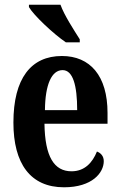

<svg xmlns="http://www.w3.org/2000/svg" viewBox="-20 -786 510 816"><path d="M260 -606H319V-619C295 -657 253 -721 237 -766H103V-756C123 -721 207 -642 260 -606ZM252 10C372 10 421 -52 421 -101C421 -123 408 -136 392 -142C373 -95 340 -58 284 -58C210 -58 171 -120 169 -260H437V-306C437 -464 363 -548 243 -548C112 -548 37 -453 37 -265C37 -91 109 10 252 10ZM308 -318H171C172 -428 200 -488 246 -488C290 -488 308 -423 308 -318Z"/></svg>

Font: Noto Serif Georgian ExtraCondensed Bold
Style: Regular
Weight: 700
Width: 2
Designer: Monotype Design Team, Akaki Razmadze
Foundry: Google LLC
Version: Version 2.003